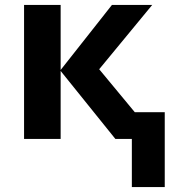

<svg xmlns="http://www.w3.org/2000/svg" viewBox="-20 -566 705 782"><path d="M517 196V0H450L227 -277V0H78V-546H227V-281L436 -546H600L384 -284L529 -109H651V196Z"/></svg>

Font: RS Noto Sans
Style: Bold
Weight: 700
Designer: Monotype Design Team
Foundry: Monotype Imaging Inc.
Version: Version 3.10